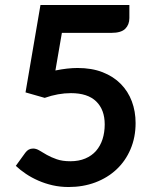

<svg xmlns="http://www.w3.org/2000/svg" viewBox="-20 -743 620 771"><path d="M499.5 -670.5Q499.5 -644 483 -627.5Q466.5 -611 427 -611H228.5L202.5 -460Q251.5 -470 291.5 -470Q348.5 -470 392 -453Q435.5 -436 465 -406Q494.5 -376 509.5 -335.8Q524.5 -295.5 524.5 -249Q524.5 -191.5 504.2 -144Q484 -96.5 448 -62.8Q412 -29 362.8 -10.5Q313.5 8 255.5 8Q221.5 8 191 1Q160.5 -6 133.8 -17.8Q107 -29.5 84.2 -44.8Q61.5 -60 43.5 -77L81.5 -129.5Q93.5 -146.5 113 -146.5Q125.5 -146.5 138.5 -138.5Q151.5 -130.5 168.2 -121Q185 -111.5 207.8 -103.5Q230.5 -95.5 262.5 -95.5Q296.5 -95.5 322.5 -106.5Q348.5 -117.5 365.8 -137.2Q383 -157 391.8 -184.2Q400.5 -211.5 400.5 -243.5Q400.5 -302.5 366.2 -335.8Q332 -369 265 -369Q213.5 -369 159.5 -350L82.5 -372L142.5 -723H499.5Z"/></svg>

Font: Lato
Style: Bold
Weight: 700
Designer: Lukasz Dziedzic
Foundry: tyPoland Lukasz Dziedzic
Version: Version 2.007; 2014-02-27